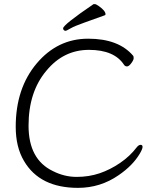

<svg xmlns="http://www.w3.org/2000/svg" viewBox="-20 -895 743 928"><path d="M656 -153Q622 -95 553 -48Q465 13 357 13Q172 13 96 -117Q56 -184 56 -282Q56 -468 157 -588Q258 -708 406 -708Q554 -708 624 -625Q626 -622 626 -613.5Q626 -605 614.5 -589.5Q603 -574 594 -574Q585 -574 580 -581Q533 -654 410 -654Q287 -654 204 -553Q118 -451 118 -287.5Q118 -124 236 -68Q291 -40 350.5 -40Q410 -40 461.5 -57.5Q513 -75 560.5 -107.5Q608 -140 640 -182Q650 -195 659.5 -195Q669 -195 669 -185Q669 -175 656 -153ZM285 -758Q285 -775 432 -875H439Q444 -875 457 -866Q490 -843 490 -826Q490 -822 486 -821Q437 -803 388.5 -786Q340 -769 320.5 -757.5Q301 -746 296.5 -746Q292 -746 288.5 -749.5Q285 -753 285 -758Z"/></svg>

Font: LXGW WenKai Lite Light
Style: Regular
Weight: 300
Designer: LXGW / Fontworks Inc.
Foundry: LXGW / Fontworks Inc.
Version: Version 1.511; March 25, 2025